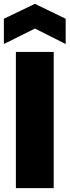

<svg xmlns="http://www.w3.org/2000/svg" viewBox="-26 -974 360 994"><path d="M56.2 0V-705.1H252V0ZM314 -877V-746.1L154.8 -826.2L-5.9 -746.1V-877L154.8 -954.1Z"/></svg>

Font: Poppins ExtraBold
Style: Regular
Weight: 800
Designer: Ninad Kale (Devanagari), Jonny Pinhorn (Latin)
Foundry: Indian Type Foundry
Version: Version 3.200;PS 1.000;hotconv 16.6.54;makeotf.lib2.5.65590